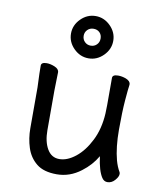

<svg xmlns="http://www.w3.org/2000/svg" viewBox="-85 -809 759 895"><g transform="rotate(10 295.0 -361.0)"><path d="M296 -740Q336 -740 366 -710Q396 -680 396 -640Q396 -600 366 -570Q336 -540 296 -540Q256 -540 226 -570Q196 -600 196 -640Q196 -680 226 -710Q256 -740 296 -740ZM267.5 -611.5Q279 -600 296 -600Q313 -600 324.5 -611.5Q336 -623 336 -640.5Q336 -658 325 -669Q314 -680 296.5 -680Q279 -680 267.5 -668.5Q256 -657 256 -640Q256 -623 267.5 -611.5ZM510 -94Q518 -65 531 -43Q533 -40 533 -34Q533 -21 518 -4Q503 13 483 13Q467 13 457 -2Q437 -32 428 -100Q402 -55 358 -22Q306 18 244 18Q182 18 148 -9.5Q114 -37 100 -80.5Q86 -124 86 -172V-365Q86 -371 85 -391Q83 -432 83 -468Q83 -484 109 -484Q126 -484 146 -476Q168 -467 168 -451Q168 -443 167 -410Q166 -377 166 -365V-177Q166 -123 186 -88.5Q206 -54 243.5 -54Q281 -54 320 -85Q359 -116 387 -172Q415 -228 419 -301Q420 -316 420 -341V-469Q420 -485 447 -485Q465 -485 484 -478Q506 -469 506 -454V-452V-451Q503 -433 498.5 -377Q494 -321 494 -237.5Q494 -154 510 -94Z"/></g></svg>

Font: Moon Stars Kai HW
Style: Bold
Weight: 700
Designer: GuiWonder
Version: Version 1.101